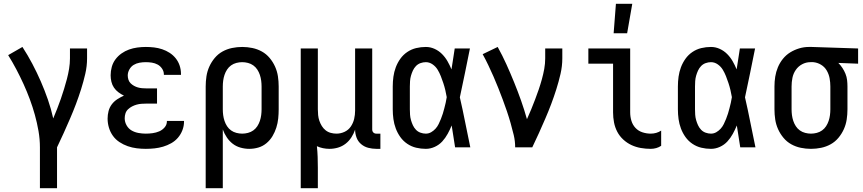

<svg xmlns="http://www.w3.org/2000/svg" viewBox="-20 -775 4540 1010"><path d="M190 215V0Q190 -43 182.5 -86Q175 -129 163.5 -170.5Q152 -212 137 -252.5Q122 -293 104 -332.5Q86 -372 66 -410Q46 -448 23 -485L98 -528Q126 -485 150 -439.5Q174 -394 194.5 -347Q215 -300 232 -251Q249 -202 260 -152Q271 -178 281 -203.5Q291 -229 300 -255Q309 -281 317 -307Q325 -333 332 -359.5Q339 -386 343.5 -413.5Q348 -441 348 -468V-520H438V-468Q438 -427 428.5 -386Q419 -345 406.5 -305.5Q394 -266 379.5 -227.5Q365 -189 348.5 -151Q332 -113 315 -75Q298 -37 280 0V215Z M747 8Q723 8 699 5Q675 2 652 -6Q629 -14 608.5 -27.5Q588 -41 574 -60.5Q560 -80 553 -103.5Q546 -127 546 -151Q546 -171 551 -190.5Q556 -210 568 -226Q580 -242 597 -253Q614 -264 632 -272Q617 -279 603 -289.5Q589 -300 579.5 -314Q570 -328 566 -345Q562 -362 562 -379Q562 -401 568 -423Q574 -445 587.5 -463Q601 -481 619.5 -494Q638 -507 659 -514.5Q680 -522 702.5 -525Q725 -528 747 -528Q769 -528 790.5 -525.5Q812 -523 833 -516Q854 -509 872.5 -497Q891 -485 904.5 -468Q918 -451 925 -430Q932 -409 932 -387V-381H842V-384Q842 -400 832.5 -414Q823 -428 809 -435.5Q795 -443 779 -445.5Q763 -448 747 -448Q730 -448 713.5 -445Q697 -442 683 -433.5Q669 -425 660.5 -409.5Q652 -394 652 -378Q652 -367 655.5 -356Q659 -345 667 -337Q675 -329 685 -323.5Q695 -318 705.5 -315Q716 -312 727.5 -311Q739 -310 750 -310H806V-230H750Q737 -230 724 -229Q711 -228 698.5 -224.5Q686 -221 674.5 -215Q663 -209 653.5 -200Q644 -191 640 -178.5Q636 -166 636 -153Q636 -133 646 -115.5Q656 -98 672.5 -88.5Q689 -79 708.5 -75.5Q728 -72 747 -72Q765 -72 783 -74.5Q801 -77 817.5 -84Q834 -91 846 -105Q858 -119 858 -137V-139H948V-135Q948 -112 939.5 -90Q931 -68 916 -50.5Q901 -33 880.5 -21.5Q860 -10 838 -3.5Q816 3 793 5.5Q770 8 747 8Z M1062 215V-320Q1062 -347 1066 -373.5Q1070 -400 1081 -424.5Q1092 -449 1109.5 -470Q1127 -491 1150.5 -504Q1174 -517 1200.5 -522.5Q1227 -528 1254 -528Q1281 -528 1307.5 -522.5Q1334 -517 1357.5 -504Q1381 -491 1398.5 -470Q1416 -449 1427 -424.5Q1438 -400 1442 -373.5Q1446 -347 1446 -320V-200Q1446 -176 1443.5 -151.5Q1441 -127 1433.5 -103.5Q1426 -80 1413.5 -59Q1401 -38 1382 -22Q1363 -6 1339.5 1Q1316 8 1291 8Q1268 8 1245 1.5Q1222 -5 1204 -19Q1186 -33 1173 -52.5Q1160 -72 1152 -94V215ZM1254 -72Q1269 -72 1284.5 -76Q1300 -80 1312.5 -89Q1325 -98 1333.5 -111Q1342 -124 1347 -139Q1352 -154 1354 -169.5Q1356 -185 1356 -200V-320Q1356 -335 1354 -350.5Q1352 -366 1347 -381Q1342 -396 1333.5 -409Q1325 -422 1312.5 -431Q1300 -440 1284.5 -444Q1269 -448 1254 -448Q1239 -448 1223.5 -444Q1208 -440 1195.5 -431Q1183 -422 1174.5 -409Q1166 -396 1161 -381Q1156 -366 1154 -350.5Q1152 -335 1152 -320V-200Q1152 -185 1154 -169.5Q1156 -154 1161 -139Q1166 -124 1174.5 -111Q1183 -98 1195.5 -89Q1208 -80 1223.5 -76Q1239 -72 1254 -72Z M1562 215V-520H1652V-200Q1652 -185 1653.5 -169.5Q1655 -154 1660 -139.5Q1665 -125 1673 -112Q1681 -99 1693 -89.5Q1705 -80 1720 -76Q1735 -72 1750 -72Q1772 -72 1792.5 -81.5Q1813 -91 1825.5 -109.5Q1838 -128 1843 -149.5Q1848 -171 1848 -193V-520H1938V-94Q1938 -89 1939.5 -85Q1941 -81 1944 -78Q1947 -75 1951 -73.5Q1955 -72 1960 -72H1981V8H1960Q1938 8 1917 2.5Q1896 -3 1879.5 -17Q1863 -31 1855.5 -51.5Q1848 -72 1848 -93Q1841 -72 1828.5 -52.5Q1816 -33 1798 -19Q1780 -5 1758 1.5Q1736 8 1713 8Q1696 8 1679 4.5Q1662 1 1647 -6Q1650 22 1651 50.5Q1652 79 1652 108V215Z M2220 8Q2194 8 2169 2Q2144 -4 2122.5 -18.5Q2101 -33 2086 -54Q2071 -75 2062 -99Q2053 -123 2049.5 -148.5Q2046 -174 2046 -200V-320Q2046 -346 2049.5 -371.5Q2053 -397 2062 -421Q2071 -445 2086 -466Q2101 -487 2122.5 -501.5Q2144 -516 2169 -522Q2194 -528 2220 -528Q2244 -528 2266 -518Q2288 -508 2305 -491Q2322 -474 2334 -453Q2346 -432 2355 -410Q2359 -437 2363.5 -464.5Q2368 -492 2372 -520H2452Q2439 -456 2426 -391.5Q2413 -327 2399 -263Q2414 -198 2427 -132Q2440 -66 2454 0H2374Q2370 -29 2365 -57.5Q2360 -86 2356 -115Q2347 -93 2335 -71Q2323 -49 2306.5 -31Q2290 -13 2267 -2.5Q2244 8 2220 8ZM2220 -72Q2235 -72 2248 -79.5Q2261 -87 2271 -98Q2281 -109 2287.5 -122.5Q2294 -136 2299.5 -149.5Q2305 -163 2309.5 -177.5Q2314 -192 2317.5 -206Q2321 -220 2324.5 -234.5Q2328 -249 2330 -264Q2327 -282 2322.5 -301Q2318 -320 2312 -338Q2306 -356 2299 -374Q2292 -392 2282 -408.5Q2272 -425 2255.5 -436.5Q2239 -448 2220 -448Q2206 -448 2192 -443Q2178 -438 2168 -427.5Q2158 -417 2152 -404Q2146 -391 2142 -377Q2138 -363 2137 -348.5Q2136 -334 2136 -320V-200Q2136 -186 2137 -171.5Q2138 -157 2142 -143Q2146 -129 2152 -116Q2158 -103 2168 -92.5Q2178 -82 2192 -77Q2206 -72 2220 -72Z M2690 0Q2690 -33 2682.5 -64.5Q2675 -96 2666 -127.5Q2657 -159 2646.5 -190Q2636 -221 2624.5 -251.5Q2613 -282 2601 -312.5Q2589 -343 2576 -372.5Q2563 -402 2549 -431.5Q2535 -461 2519 -490L2598 -528Q2623 -483 2644 -436.5Q2665 -390 2684.5 -342Q2704 -294 2721 -246Q2738 -198 2752 -148Q2764 -174 2774.5 -200Q2785 -226 2795 -252Q2805 -278 2814 -304.5Q2823 -331 2830.5 -358Q2838 -385 2843 -412.5Q2848 -440 2848 -468V-520H2938V-468Q2938 -427 2928.5 -386Q2919 -345 2906.5 -305.5Q2894 -266 2879.5 -227.5Q2865 -189 2848.5 -151Q2832 -113 2815 -75Q2798 -37 2780 0Z M3403 8Q3377 8 3351 3.5Q3325 -1 3301.5 -12Q3278 -23 3258.5 -41Q3239 -59 3227 -82Q3215 -105 3210 -131Q3205 -157 3205 -184V-440H3075V-520H3295V-184Q3295 -161 3301.5 -139.5Q3308 -118 3323 -102Q3338 -86 3359.5 -79Q3381 -72 3403 -72Q3418 -72 3432 -76Q3446 -80 3458 -88V-8Q3446 0 3432 4Q3418 8 3403 8ZM3208 -600 3220 -755H3306L3279 -600Z M3720 8Q3694 8 3669 2Q3644 -4 3622.5 -18.5Q3601 -33 3586 -54Q3571 -75 3562 -99Q3553 -123 3549.5 -148.5Q3546 -174 3546 -200V-320Q3546 -346 3549.5 -371.5Q3553 -397 3562 -421Q3571 -445 3586 -466Q3601 -487 3622.5 -501.5Q3644 -516 3669 -522Q3694 -528 3720 -528Q3744 -528 3766 -518Q3788 -508 3805 -491Q3822 -474 3834 -453Q3846 -432 3855 -410Q3859 -437 3863.5 -464.5Q3868 -492 3872 -520H3952Q3939 -456 3926 -391.5Q3913 -327 3899 -263Q3914 -198 3927 -132Q3940 -66 3954 0H3874Q3870 -29 3865 -57.5Q3860 -86 3856 -115Q3847 -93 3835 -71Q3823 -49 3806.5 -31Q3790 -13 3767 -2.5Q3744 8 3720 8ZM3720 -72Q3735 -72 3748 -79.5Q3761 -87 3771 -98Q3781 -109 3787.5 -122.5Q3794 -136 3799.5 -149.5Q3805 -163 3809.5 -177.5Q3814 -192 3817.5 -206Q3821 -220 3824.5 -234.5Q3828 -249 3830 -264Q3827 -282 3822.5 -301Q3818 -320 3812 -338Q3806 -356 3799 -374Q3792 -392 3782 -408.5Q3772 -425 3755.5 -436.5Q3739 -448 3720 -448Q3706 -448 3692 -443Q3678 -438 3668 -427.5Q3658 -417 3652 -404Q3646 -391 3642 -377Q3638 -363 3637 -348.5Q3636 -334 3636 -320V-200Q3636 -186 3637 -171.5Q3638 -157 3642 -143Q3646 -129 3652 -116Q3658 -103 3668 -92.5Q3678 -82 3692 -77Q3706 -72 3720 -72Z M4246 8Q4219 8 4192.5 2.5Q4166 -3 4142.5 -16Q4119 -29 4101.5 -50Q4084 -71 4073 -95.5Q4062 -120 4058 -146.5Q4054 -173 4054 -200V-320Q4054 -346 4058 -371.5Q4062 -397 4072 -421Q4082 -445 4098.5 -465.5Q4115 -486 4137 -499.5Q4159 -513 4184 -520.5Q4209 -528 4235 -528H4250L4494 -520V-440L4390 -444Q4402 -432 4411.5 -417.5Q4421 -403 4427.5 -387Q4434 -371 4436 -354Q4438 -337 4438 -320V-200Q4438 -173 4434 -146.5Q4430 -120 4419 -95.5Q4408 -71 4390.5 -50Q4373 -29 4349.5 -16Q4326 -3 4299.5 2.5Q4273 8 4246 8ZM4246 -72Q4261 -72 4276.5 -76Q4292 -80 4304.5 -89Q4317 -98 4325.5 -111Q4334 -124 4339 -139Q4344 -154 4346 -169.5Q4348 -185 4348 -200V-320Q4348 -342 4344 -363.5Q4340 -385 4329 -404Q4318 -423 4299 -434.5Q4280 -446 4258 -448H4243Q4220 -448 4199.5 -437Q4179 -426 4166 -407Q4153 -388 4148.5 -365.5Q4144 -343 4144 -320V-200Q4144 -185 4146 -169.5Q4148 -154 4153 -139Q4158 -124 4166.5 -111Q4175 -98 4187.5 -89Q4200 -80 4215.5 -76Q4231 -72 4246 -72Z"/></svg>

Font: Iosevka Term Curly Medium
Style: Regular
Weight: 500
Designer: Belleve Invis
Foundry: Belleve Invis
Version: Version 32.3.0